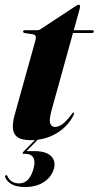

<svg xmlns="http://www.w3.org/2000/svg" viewBox="-32 -568 406 791"><path d="M103.5 -426.5 68.5 -432Q65.5 -433 64.2 -434.8Q63 -436.5 63 -438Q63 -440.5 65 -442Q67 -443.5 70 -443.5H121.5Q125.5 -443.5 128.5 -444.5Q131.5 -445.5 136 -448.5L282 -544.5Q284.5 -546 287.2 -547.2Q290 -548.5 293 -548.5Q295.5 -548.5 296.8 -546.8Q298 -545 298 -542Q298 -540.5 297.5 -537.8Q297 -535 296 -530.5L180.5 -114Q169.5 -73.5 175 -59.2Q180.5 -45 194.5 -45Q210 -45 226.5 -57.5Q243 -70 262.5 -96.5Q266 -101.5 267.5 -103Q269 -104.5 271 -104.5Q273 -104 273.2 -100.8Q273.5 -97.5 270 -91.5Q259 -70 242 -51.8Q225 -33.5 202.5 -19.8Q180 -6 152.8 1.8Q125.5 9.5 94.5 9.5Q60 9.5 42.2 -1.5Q24.5 -12.5 21.5 -36.5Q18.5 -60.5 29 -97L113.5 -400Q117 -413 114.8 -419Q112.5 -425 103.5 -426.5ZM241 -432 247.5 -443.5H347.5Q354.5 -443.5 354.5 -438.5Q354.5 -435 351.8 -433.5Q349 -432 344.5 -432ZM123 -2.5H133L74.5 57.5L73.5 54.5Q80 54.5 87 54.5Q94 54.5 108 54.5Q157 54.5 177.8 74.5Q198.5 94.5 190.5 126Q181 160.5 149.5 181.5Q118 202.5 71 202.5Q35 202.5 14.5 190Q-6 177.5 -11 160.5Q-12 158.5 -11 156.8Q-10 155 -8.5 154.5Q-6 152.5 -4.2 153.8Q-2.5 155 -1.5 157.5Q4.5 172 17.2 179.8Q30 187.5 47 187.5Q90.5 187.5 107 123.5Q114 96 104.8 80.8Q95.5 65.5 70.5 65.5H64.5Q61.5 65.5 61.2 63.2Q61 61 63.5 58Z"/></svg>

Font: Fraunces 120pt
Style: Bold Italic
Weight: 700
Italic angle: -16°
Version: Version 1.000;[b76b70a41]